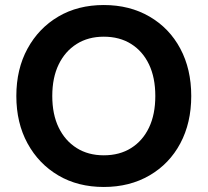

<svg xmlns="http://www.w3.org/2000/svg" viewBox="-20 -732 826 764"><path d="M393 12Q290 12 212 -34Q134 -80 89.5 -161.5Q45 -243 45 -350Q45 -457 89.5 -538.5Q134 -620 212 -666Q290 -712 393 -712Q496 -712 575 -666Q654 -620 697.5 -538.5Q741 -457 741 -350Q741 -243 697.5 -161.5Q654 -80 575 -34Q496 12 393 12ZM393 -114Q456 -114 502 -143Q548 -172 573 -224.5Q598 -277 598 -350Q598 -423 573 -475.5Q548 -528 502 -557Q456 -586 393 -586Q331 -586 285 -557Q239 -528 213.5 -475.5Q188 -423 188 -350Q188 -277 213.5 -224.5Q239 -172 285 -143Q331 -114 393 -114Z"/></svg>

Font: DM Sans 16pt ExtraBold
Style: Regular
Weight: 800
Version: Version 4.004;gftools[0.9.30]